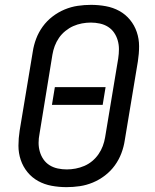

<svg xmlns="http://www.w3.org/2000/svg" viewBox="-20 -763 640 791"><path d="M254 8Q223 8 193 2.5Q163 -3 137.5 -17Q112 -31 93.5 -53.5Q75 -76 65.5 -104Q56 -132 56 -162.5Q56 -193 61 -225L115 -550Q119 -577 129 -603.5Q139 -630 156 -653.5Q173 -677 196.5 -695Q220 -713 246.5 -724Q273 -735 300.5 -739Q328 -743 355 -743Q355 -743 355 -743Q355 -743 355 -743Q386 -743 416 -737.5Q446 -732 471.5 -718Q497 -704 515.5 -681.5Q534 -659 543.5 -631Q553 -603 553 -572.5Q553 -542 548 -510L494 -185Q490 -158 480 -131.5Q470 -105 453 -81.5Q436 -58 412.5 -40Q389 -22 362.5 -11Q336 0 308.5 4Q281 8 254 8Q254 8 254 8Q254 8 254 8ZM255 -65Q273 -65 291.5 -68.5Q310 -72 327.5 -79.5Q345 -87 360 -99.5Q375 -112 386 -128Q397 -144 403.5 -161.5Q410 -179 413 -197L467 -522Q470 -542 470 -560.5Q470 -579 465 -596.5Q460 -614 450 -628.5Q440 -643 425 -652.5Q410 -662 391.5 -666Q373 -670 354 -670Q336 -670 317.5 -666.5Q299 -663 282 -655.5Q265 -648 249.5 -635.5Q234 -623 223 -607Q212 -591 205.5 -573.5Q199 -556 196 -538L143 -213Q139 -193 139 -174.5Q139 -156 144 -138.5Q149 -121 159 -106.5Q169 -92 184 -82.5Q199 -73 217.5 -69Q236 -65 255 -65ZM194 -331 206 -404H415L403 -331Z"/></svg>

Font: Iosevka SS04 Extended
Style: Italic
Weight: 400
Width: 7
Italic angle: -9°
Monospace: yes
Designer: Belleve Invis
Foundry: Belleve Invis
Version: Version 19.0.0; ttfautohint (v1.8.4)